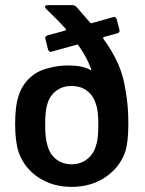

<svg xmlns="http://www.w3.org/2000/svg" viewBox="-20 -720 564 748"><path d="M480 -238Q480 -164 467 -126Q445 -66 389.5 -29Q334 8 259 8Q185 8 130 -28.5Q75 -65 53 -126Q39 -167 39 -237Q39 -309 53 -348Q66 -389 97 -417.5Q128 -446 171 -455Q206 -465 246 -465Q301 -465 331 -448Q334 -447 335.5 -448Q337 -449 335 -452Q317 -499 285 -544Q284 -546 282.5 -546.5Q281 -547 279 -546L182 -519L178 -518Q170 -518 167 -528L157 -568L156 -572Q156 -579 165 -582L234 -601Q239 -603 236 -608Q204 -643 160 -685Q155 -690 155 -694Q155 -696 158 -698Q161 -700 165 -700H263Q271 -700 278 -693L331 -632Q335 -628 338 -630L420 -653L424 -654Q432 -654 435 -644L445 -605L446 -601Q446 -593 437 -590L385 -576Q383 -575 382 -573Q381 -571 382 -570Q418 -521 440 -471.5Q462 -422 470 -362Q480 -309 480 -238ZM363 -234Q363 -291 354 -313Q345 -346 320 -365.5Q295 -385 259 -385Q223 -385 198 -365.5Q173 -346 164 -313Q156 -289 156 -234Q156 -180 165 -153Q174 -119 199 -99.5Q224 -80 259 -80Q294 -80 319.5 -100Q345 -120 354 -153Q363 -176 363 -234Z"/></svg>

Font: Barlow SemiBold
Style: Regular
Weight: 600
Designer: Jeremy Tribby
Foundry: Tribby Type
Version: Version 1.422